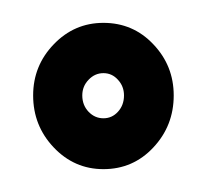

<svg xmlns="http://www.w3.org/2000/svg" viewBox="-20 -724 182 168"><path d="M70.5 -576Q96.5 -576 114.2 -595Q132 -614 132 -640.5Q132 -666.5 114.2 -685.2Q96.5 -704 70.5 -704Q45 -704 27 -685.2Q9 -666.5 9 -640.5Q9 -614 27 -595Q45 -576 70.5 -576ZM70.5 -620.5Q63 -620.5 57.5 -626.2Q52 -632 52 -640.5Q52 -648.5 57.5 -654.2Q63 -660 70.5 -660Q78 -660 83.2 -654.2Q88.5 -648.5 88.5 -640.5Q88.5 -632 83.2 -626.2Q78 -620.5 70.5 -620.5Z"/></svg>

Font: Anybody ExtraCondensed
Style: Bold
Weight: 700
Width: 2
Version: Version 1.113;gftools[0.9.25]